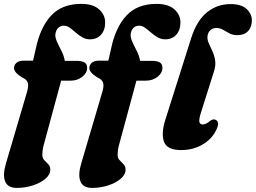

<svg xmlns="http://www.w3.org/2000/svg" viewBox="-32 -740 1284 964"><path d="M38.5 -398.5Q38.5 -414.5 51.2 -425Q64 -435.5 87 -435.5H134L148 -496.5Q170 -602.5 224.5 -661.5Q279 -720.5 376 -720.5Q435.5 -720.5 465.8 -692.8Q496 -665 496 -627.5Q496 -588.5 475 -565.5Q454 -542.5 420 -542.5Q399 -542.5 381.2 -552.8Q363.5 -563 348.2 -576.5Q333 -590 318.5 -600.5Q304 -611 289 -611Q256 -611 247 -574.5Q243 -556 253 -533.2Q263 -510.5 276 -485.5Q289 -460.5 293.5 -434.5H352.5Q377.5 -434.5 391.5 -427Q405.5 -419.5 405.5 -399.5Q405.5 -373.5 381 -354.2Q356.5 -335 322 -335H275L187 -10Q183 5 181.8 16.8Q180.5 28.5 180.5 37Q180.5 54 190.5 64.2Q200.5 74.5 210.5 84.8Q220.5 95 220.5 112Q220.5 136.5 196 157.5Q171.5 178.5 132.8 191Q94 203.5 52.5 203.5Q7 203.5 -6.2 170.8Q-19.5 138 -1.5 78.5L104 -279.5Q113 -310.5 107 -326.2Q101 -342 78.5 -351.5Q38.5 -376 38.5 -398.5ZM416.5 -398.5Q416.5 -414.5 429.2 -425Q442 -435.5 465 -435.5H512L526 -496.5Q548 -602.5 602.5 -661.5Q657 -720.5 754 -720.5Q813.5 -720.5 843.8 -692.8Q874 -665 874 -627.5Q874 -588.5 853 -565.5Q832 -542.5 798 -542.5Q777 -542.5 759.2 -552.8Q741.5 -563 726.2 -576.5Q711 -590 696.5 -600.5Q682 -611 667 -611Q634 -611 625 -574.5Q621 -556 631 -533.2Q641 -510.5 654 -485.5Q667 -460.5 671.5 -434.5H730.5Q755.5 -434.5 769.5 -427Q783.5 -419.5 783.5 -399.5Q783.5 -373.5 759 -354.2Q734.5 -335 700 -335H653L565 -10Q561 5 559.8 16.8Q558.5 28.5 558.5 37Q558.5 54 568.5 64.2Q578.5 74.5 588.5 84.8Q598.5 95 598.5 112Q598.5 136.5 574 157.5Q549.5 178.5 510.8 191Q472 203.5 430.5 203.5Q385 203.5 371.8 170.8Q358.5 138 376.5 78.5L482 -279.5Q491 -310.5 485 -326.2Q479 -342 456.5 -351.5Q416.5 -376 416.5 -398.5ZM1126 -719.5Q1179.5 -719.5 1206 -695Q1232.5 -670.5 1232.5 -638Q1232.5 -603.5 1213.2 -583.5Q1194 -563.5 1160 -563.5Q1136.5 -563.5 1119.8 -572.5Q1103 -581.5 1087.8 -590.5Q1072.5 -599.5 1054 -599.5Q1034.5 -599.5 1022.5 -586.8Q1010.5 -574 1009.5 -554.5Q1009 -538 1017.5 -520Q1026 -502 1035.2 -481.2Q1044.5 -460.5 1048.2 -435.8Q1052 -411 1042 -380.5L978.5 -179.5Q966 -141 969 -128Q972 -115 985.5 -115Q1002 -115 1023 -133Q1039.5 -145.5 1052.5 -137.5Q1073 -125 1053 -86Q1032.5 -42.5 985.2 -14.5Q938 13.5 877 13.5Q807.5 13.5 791.8 -27.5Q776 -68.5 798.5 -140L928 -549Q956 -637 1007.2 -678.2Q1058.5 -719.5 1126 -719.5Z"/></svg>

Font: Fraunces 9pt Soft
Style: Bold Italic
Weight: 700
Italic angle: -16°
Version: Version 1.000;[b76b70a41]